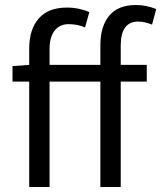

<svg xmlns="http://www.w3.org/2000/svg" viewBox="-20 -744 642 764"><path d="M529.8 -658.2Q495.1 -658.2 477.8 -634.3Q460.4 -610.4 460.4 -563.5V-485.8H564V-419.4H460.4V0H379.4V-419.4H177.2V0H96.2V-419.4H29.8V-481L96.2 -485.8V-550.3Q96.2 -627.4 134.3 -670.7Q172.4 -713.9 246.6 -713.9Q270.5 -713.9 293.9 -709Q317.4 -704.1 335.4 -695.8L318.4 -634.8Q288.6 -647.9 253.4 -647.9Q217.3 -647.9 197.3 -622.1Q177.2 -596.2 177.2 -548.3V-485.8H379.4V-563.5Q379.4 -639.6 414.8 -681.9Q450.2 -724.1 521 -724.1Q561 -724.1 601.6 -708L585 -646Q555.2 -658.2 529.8 -658.2Z"/></svg>

Font: Varta
Style: Regular
Weight: 400
Designer: Joana Correia, Viktoriya Grabowska, Eben Sorkin
Foundry: Sorkin Type
Version: Version 1.002; ttfautohint (v1.3) -l 8 -r 24 -G 200 -x 12 -H